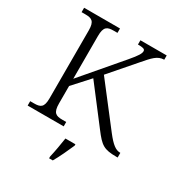

<svg xmlns="http://www.w3.org/2000/svg" viewBox="-214 -854 1128 1214"><g transform="rotate(30 350.0 -246.5)"><path d="M43 0H306V-32H278C231 -32 208 -42 208 -111V-238L316 -357L516 -96C576 -17 599 0 691 0H700V-34H698C666 -34 637 -56 591 -115L363 -410L519 -590C571 -650 597 -682 646 -683V-714H454V-683C489 -683 506 -680 506 -664C506 -647 494 -626 448 -572L208 -291V-603C208 -672 231 -682 278 -682H305V-714H43V-682H70C117 -682 140 -672 140 -605V-109C140 -41 117 -32 70 -32H43ZM327 208V221H354C378 180 409 113 427 71V61H354C347 107 338 161 327 208Z"/></g></svg>

Font: Noto Serif Tamil Light
Style: Italic
Weight: 300
Italic angle: -12°
Designer: Indian Type Foundry, Tom Grace, and the Monotype Design Team
Foundry: Monotype Imaging Inc.
Version: Version 2.003